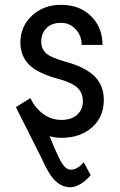

<svg xmlns="http://www.w3.org/2000/svg" viewBox="-20 -558 496 791"><path d="M321.3 -140.1C321.3 -117.7 313.4 -99.4 297.6 -85.2C281.8 -71 260.4 -64 233.4 -64C206.1 -64 181.2 -71.9 158.9 -87.9C136.6 -103.8 118.7 -125.8 105 -153.8L45.4 -116.7L151.4 94.2C170.9 138.8 189.9 169.8 208.3 187.3C226.6 204.7 247.4 213.4 270.5 213.4C283.5 213.4 297.5 208.8 312.5 199.7C327.5 190.6 341.1 178.5 353.5 163.6L325.2 110.4C307.3 130.9 289.6 141.1 272 141.1C259.9 141.1 248.7 133.9 238.3 119.4C227.9 104.9 209.8 66.1 184.1 2.9C199.7 7.5 216.1 9.8 233.4 9.8C284.8 9.8 326.7 -4.6 359.1 -33.2C391.5 -61.8 407.7 -99.6 407.7 -146.5C407.7 -185.5 395.3 -217.7 370.4 -242.9C345.5 -268.1 306 -288.2 252 -303.2C209.6 -314.9 182 -326.9 169.2 -339.1C156.3 -351.3 149.9 -367 149.9 -386.2C149.9 -409 157.1 -427.7 171.4 -442.1C185.7 -456.6 205.7 -463.9 231.4 -463.9C255.5 -463.9 275.7 -455 292 -437.3C308.3 -419.5 316.4 -398.1 316.4 -373H402.3C402.3 -420.9 386.6 -460.4 355.2 -491.5C323.8 -522.5 282.6 -538.1 231.4 -538.1C183.3 -538.1 143.3 -523.2 111.6 -493.4C79.8 -463.6 64 -426.9 64 -383.3C64 -345.5 76.3 -314.6 100.8 -290.5C125.4 -266.4 167.6 -246.6 227.5 -231C261.1 -221.2 285.1 -209.6 299.6 -196C314 -182.5 321.3 -163.9 321.3 -140.1Z"/></svg>

Font: Roboto Condensed
Style: Regular
Weight: 400
Designer: Google
Version: Version 2.134; 2016